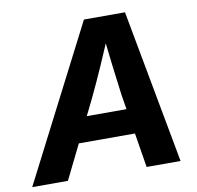

<svg xmlns="http://www.w3.org/2000/svg" viewBox="-112 -812 920 895"><g transform="rotate(-10 348.5 -364.0)"><path d="M-30.8 0 342.3 -727.5H536.6L671.4 0H510.7L453.6 -352.5Q444.3 -420.4 435.1 -498Q425.8 -575.7 416 -670.4H453.6Q413.6 -576.7 379.4 -499Q345.2 -421.4 312 -352.5L138.2 0ZM155.3 -163.1 175.3 -281.7H559.1L539.1 -163.1Z"/></g></svg>

Font: Inter 24pt
Style: Bold Italic
Weight: 700
Italic angle: -9.3988°
Version: Version 4.001;git-66647c0bb